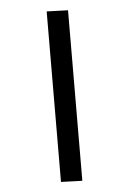

<svg xmlns="http://www.w3.org/2000/svg" viewBox="-147 -822 640 954"><g transform="rotate(15 173.5 -344.5)"><path d="M267 72 -21 -728 80 -761 368 39Z"/></g></svg>

Font: Nunito Sans 10pt SemiExpanded
Style: Bold
Weight: 700
Width: 6
Designer: Vernon Adams
Foundry: Vernon Adams
Version: Version 3.101;gftools[0.9.27]